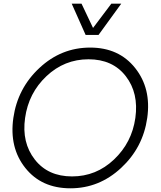

<svg xmlns="http://www.w3.org/2000/svg" viewBox="-20 -1020 878 1050"><path d="M372.1 -1000H425.8L488.8 -867.2L588.9 -1000H643.1L519 -829.1H448.2ZM365.2 9.8Q207 9.8 118.4 -101.6Q29.8 -212.9 53 -375Q76.2 -537.1 195.6 -648.4Q314.9 -759.8 473.1 -759.8Q630.4 -759.8 719.2 -647.9Q808.1 -536.1 785.2 -375Q762.2 -212.9 642.3 -101.6Q522.5 9.8 365.2 9.8ZM720.2 -375Q739.3 -511.2 667.7 -603.5Q596.2 -695.8 464.1 -695.8Q332 -695.8 234.1 -603.5Q136.2 -511.2 117.2 -375Q98.1 -240.2 170.2 -147.7Q242.2 -55.2 374 -55.2Q505.9 -55.2 603.5 -147.7Q701.2 -240.2 720.2 -375Z"/></svg>

Font: Oakes Grotesk
Style: Light Italic
Weight: 300
Designer: Samuel Oakes
Foundry: Samuel Oakes
Version: Version 1.0 | wf-rip DC20170320